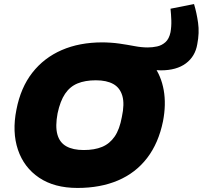

<svg xmlns="http://www.w3.org/2000/svg" viewBox="-20 -918 1000 947"><path d="M773 -571Q752 -571 732 -575Q712 -579 701 -584L476 -709Q528 -709 569 -703Q610 -697 644 -690.5Q678 -684 709 -684Q732 -684 755 -689Q778 -694 796 -710Q814 -726 821 -759Q826 -788 825 -817.5Q824 -847 821 -875L937 -898Q950 -855 957 -805.5Q964 -756 953 -700Q943 -640 897 -605.5Q851 -571 773 -571ZM362 9Q248 9 173 -41.5Q98 -92 68.5 -179.5Q39 -267 61 -377Q82 -486 139.5 -559.5Q197 -633 284.5 -671Q372 -709 485 -709Q570 -709 633.5 -679.5Q697 -650 736 -597Q775 -544 787.5 -473.5Q800 -403 784 -320Q762 -212 705.5 -138.5Q649 -65 562 -28Q475 9 362 9ZM393 -178Q446 -178 483.5 -193.5Q521 -209 545.5 -244.5Q570 -280 581 -341Q595 -405 583.5 -445Q572 -485 539 -503.5Q506 -522 453 -522Q400 -522 362.5 -506.5Q325 -491 301 -455.5Q277 -420 264 -359Q252 -295 263 -255Q274 -215 307 -196.5Q340 -178 393 -178Z"/></svg>

Font: REM ExtraBold
Style: Italic
Weight: 800
Italic angle: -11°
Designer: Octavio Pardo
Foundry: Ashler Design
Version: Version 1.005;gftools[0.9.28]